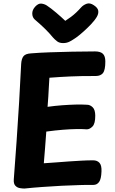

<svg xmlns="http://www.w3.org/2000/svg" viewBox="-20 -1074 663 1109"><path d="M121.3 15Q110.3 15 95.1 12.6Q79.8 10.2 68.9 -1.1Q58 -12.4 59.6 -37.1Q67.8 -143.7 75.7 -256.8Q83.6 -370 90.4 -483.6Q97.3 -597.1 102.3 -705.2Q104.3 -735.4 116 -749.7Q127.7 -764 159.9 -765.8Q207.2 -769.8 268.4 -771.9Q329.7 -774 396.9 -775.5Q464.1 -777 529.2 -777Q559.7 -777 574.1 -763.6Q588.4 -750.1 588.4 -718.9Q588.4 -669.3 574.8 -652.2Q561.2 -635 533.1 -635Q486.7 -635 452.2 -634.5Q417.7 -634 388.3 -632.5Q359 -631 330.2 -629.5Q301.4 -628 265.4 -625Q263.4 -591.4 261.8 -565.8Q260.2 -540.1 259 -515.3Q257.8 -490.6 254.8 -457Q298.8 -463 338.8 -466Q378.8 -469 415.3 -470Q451.8 -471 482.8 -469Q499.8 -469 514.9 -454.8Q530 -440.6 530.2 -406Q530.4 -359.6 514.2 -343.3Q498 -327 482 -327Q457 -329 421.6 -328.5Q386.2 -328 342.8 -324.5Q299.4 -321 247.4 -314Q243.4 -263.9 240.4 -220.4Q237.3 -177 233.1 -131Q268.1 -133 304.4 -136Q340.7 -139 377.3 -141.5Q414 -144 449.6 -146Q485.2 -148 517.7 -148Q541.6 -148 554.7 -133.3Q567.8 -118.6 566.2 -83.7Q564.7 -39.8 552.3 -22.9Q540 -6 520 -6Q500 -6 479.5 -6Q459 -6 439 -5Q392 -4 335.8 -1Q279.7 2 224 6Q168.3 10 121.3 15ZM448.4 -1031.1Q460.7 -1044.9 479.9 -1052.1Q499.2 -1059.3 522 -1043.8Q544.7 -1029.1 547.4 -1012.4Q550.2 -995.7 539.4 -977Q526.6 -955.4 504.7 -932.7Q482.8 -909.9 460.1 -889.8Q437.4 -869.8 420.4 -857.4Q400.4 -843.4 383.2 -834.3Q366 -825.1 344.9 -825.1Q323.2 -825.1 309.7 -835.4Q296.1 -845.8 284.2 -859.4Q264.6 -883.7 239.1 -908.4Q213.7 -933.2 180.4 -961.6Q166.9 -973.9 166.4 -995.2Q165.9 -1016.4 182.9 -1035.2Q200.9 -1054.8 218.1 -1053.2Q235.2 -1051.7 249.8 -1042.6Q274.2 -1026.6 305 -1000.4Q335.8 -974.2 357 -953.6Q373.8 -964.3 389.3 -975.9Q404.9 -987.4 419.7 -1001.4Q434.4 -1015.3 448.4 -1031.1Z"/></svg>

Font: Playpen Sans Deva
Style: Regular
Weight: 400
Designer: Pooja Saxena, Gunjan Panchal, Laura Meseguer, Veronika Burian, José Scaglione
Foundry: TypeTogether
Version: Version 2.000